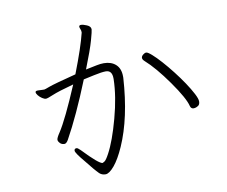

<svg xmlns="http://www.w3.org/2000/svg" viewBox="-83 -848 1166 985"><g transform="rotate(-10 500.0 -355.5)"><path d="M515 -444Q515 -487 482 -487Q461 -487 419.5 -478Q378 -469 364 -466Q293 -289 229 -174Q219 -157 209 -157Q199 -157 191 -162Q177 -174 177 -184Q177 -194 194 -219Q234 -280 306 -450Q225 -428 194.5 -415Q164 -402 156 -402Q148 -402 136.5 -409.5Q125 -417 117 -427Q109 -437 109 -444Q109 -451 122 -451L148 -450H156Q159 -450 184 -459.5Q209 -469 326 -499Q378 -633 395 -704V-708Q395 -716 391.5 -723.5Q388 -731 388 -736Q388 -744 398.5 -744Q409 -744 428 -736Q447 -728 448 -714V-711Q448 -703 435 -656.5Q422 -610 384 -514Q423 -522 442.5 -526Q462 -530 479 -530Q518 -530 541.5 -508.5Q565 -487 565 -446V-439Q552 -232 490 -92Q463 -31 436 1Q409 33 390 33Q371 33 358 21Q335 -2 296 -52Q254 -102 254 -113.5Q254 -125 266 -125Q272 -125 286 -111Q366 -27 385 -27Q386 -27 395 -32.5Q404 -38 420 -68Q453 -129 483 -240Q513 -351 515 -440ZM920 -232Q907 -222 893.5 -222Q880 -222 876 -237Q866 -279 802.5 -369Q739 -459 687 -505Q677 -514 677 -522.5Q677 -531 686 -538.5Q695 -546 703 -546Q711 -546 731 -528.5Q751 -511 776.5 -482.5Q802 -454 828.5 -420Q855 -386 877 -353Q899 -320 913 -293Q927 -266 927 -252.5Q927 -239 920 -232Z"/></g></svg>

Font: LXGW WenKai Lite Light
Style: Regular
Weight: 300
Designer: LXGW / Fontworks Inc.
Foundry: LXGW / Fontworks Inc.
Version: Version 1.511; March 25, 2025